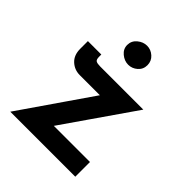

<svg xmlns="http://www.w3.org/2000/svg" viewBox="-181 -742 850 850"><g transform="rotate(45 243.5 -317.5)"><path d="M128 -332Q95 -332 71 -354Q47 -376 47 -416V-464H131V-450Q131 -432 139 -427.5Q147 -423 165 -423H435L189 -68L168 -92H432V0H25L276 -364L294 -332ZM182 -575Q182 -601 202.5 -618Q223 -635 247 -635Q271 -635 290 -618Q309 -601 309 -575Q309 -549 290 -532.5Q271 -516 247 -516Q223 -516 202.5 -533Q182 -550 182 -575Z"/></g></svg>

Font: Josefin Sans Thin SemiBold
Style: Regular
Weight: 600
Version: Version 2.000